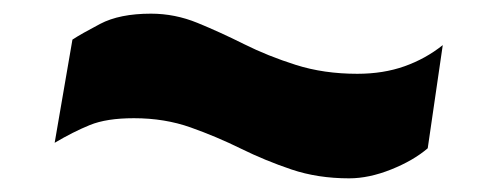

<svg xmlns="http://www.w3.org/2000/svg" viewBox="-20 -450 717 281"><path d="M606 -233Q585 -215 552.5 -202Q520 -189 491 -189Q445 -189 406.5 -202Q368 -215 332.5 -232.5Q297 -250 259 -263.5Q221 -277 176 -277Q136 -277 111.5 -267Q87 -257 60 -241L86 -392Q98 -400 126.5 -415Q155 -430 201 -430Q236 -430 269 -416.5Q302 -403 337 -385.5Q372 -368 413 -355Q454 -342 503 -342Q541 -342 572 -353Q603 -364 628 -384Z"/></svg>

Font: Georama ExtraExtended
Style: Bold Italic
Weight: 700
Width: 8
Italic angle: -9°
Designer: Jean-Baptiste Levee
Foundry: Production Type
Version: Version 1.000